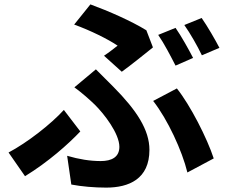

<svg xmlns="http://www.w3.org/2000/svg" viewBox="-20 -807 1040 875"><path d="M780 -680 701 -648C728 -609 759 -549 780 -508L860 -543C841 -580 806 -643 780 -680ZM899 -725 820 -693C847 -655 880 -597 900 -555L980 -589C962 -624 925 -688 899 -725ZM535 -480C574 -508 650 -569 677 -591L647 -669C579 -711 474 -757 392 -787L318 -695C393 -668 473 -628 516 -599C502 -588 478 -569 454 -553ZM305 34C352 43 410 48 464 48C567 48 661 9 661 -124C661 -215 603 -304 497 -411C472 -437 446 -461 417 -491L319 -409C352 -385 386 -355 411 -331C455 -288 524 -198 524 -138C524 -91 489 -73 439 -73C391 -73 340 -81 286 -97ZM954 -85C924 -177 847 -328 786 -404L678 -347C744 -263 810 -120 834 -21ZM346 -208 271 -306C212 -241 104 -157 19 -112L94 -4C200 -69 291 -150 346 -208Z"/></svg>

Font: Noto Sans Mono CJK JP Bold
Style: Regular
Weight: 700
Designer: Ryoko NISHIZUKA (kana & ideographs); Paul D. Hunt (Latin, Greek & Cyrillic); Wenlong ZHANG (bopomofo); Sandoll Communica
Foundry: Adobe Systems Incorporated
Version: Version 1.004;PS 1.004;hotconv 1.0.82;makeotf.lib2.5.63406